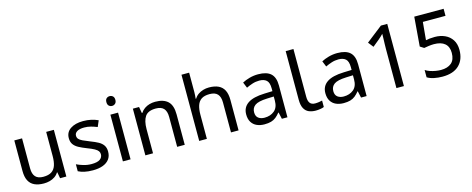

<svg xmlns="http://www.w3.org/2000/svg" viewBox="-36 -1440 5235 2129"><g transform="rotate(-15 2581.5 -375.0)"><path d="M533 -536V0H461L448 -71H444Q427 -43 400 -25Q373 -7 341 1.5Q309 10 274 10Q210 10 166.5 -10.5Q123 -31 101 -74Q79 -117 79 -185V-536H168V-191Q168 -127 197 -95Q226 -63 287 -63Q347 -63 381.5 -85.5Q416 -108 430.5 -151.5Q445 -195 445 -257V-536Z M1052 -148Q1052 -96 1026 -61Q1000 -26 952 -8Q904 10 838 10Q782 10 741.5 1Q701 -8 670 -24V-104Q702 -88 747.5 -74.5Q793 -61 840 -61Q907 -61 937 -82.5Q967 -104 967 -140Q967 -160 956 -176Q945 -192 916.5 -208Q888 -224 835 -244Q783 -264 746 -284Q709 -304 689 -332Q669 -360 669 -404Q669 -472 724.5 -509Q780 -546 870 -546Q919 -546 961.5 -536.5Q1004 -527 1041 -510L1011 -440Q977 -454 940 -464Q903 -474 864 -474Q810 -474 781.5 -456.5Q753 -439 753 -409Q753 -387 766 -371.5Q779 -356 809.5 -341.5Q840 -327 891 -307Q942 -288 978 -268Q1014 -248 1033 -219.5Q1052 -191 1052 -148Z M1270 -536V0H1182V-536ZM1227 -737Q1247 -737 1262.5 -723.5Q1278 -710 1278 -681Q1278 -653 1262.5 -639Q1247 -625 1227 -625Q1205 -625 1190 -639Q1175 -653 1175 -681Q1175 -710 1190 -723.5Q1205 -737 1227 -737Z M1698 -546Q1794 -546 1843 -499.5Q1892 -453 1892 -349V0H1805V-343Q1805 -408 1776 -440Q1747 -472 1685 -472Q1596 -472 1562 -422Q1528 -372 1528 -278V0H1440V-536H1511L1524 -463H1529Q1547 -491 1573.5 -509.5Q1600 -528 1632 -537Q1664 -546 1698 -546Z M2146 -537Q2146 -518 2144.5 -498Q2143 -478 2141 -462H2147Q2164 -490 2190 -508Q2216 -526 2248 -535.5Q2280 -545 2314 -545Q2379 -545 2422.5 -524.5Q2466 -504 2488 -461Q2510 -418 2510 -349V0H2423V-343Q2423 -408 2394 -440Q2365 -472 2303 -472Q2243 -472 2209 -449.5Q2175 -427 2160.5 -383.5Q2146 -340 2146 -277V0H2058V-760H2146Z M2879 -545Q2977 -545 3024 -502Q3071 -459 3071 -365V0H3007L2990 -76H2986Q2963 -47 2938.5 -27.5Q2914 -8 2882.5 1Q2851 10 2806 10Q2758 10 2719.5 -7Q2681 -24 2659 -59.5Q2637 -95 2637 -149Q2637 -229 2700 -272.5Q2763 -316 2894 -320L2985 -323V-355Q2985 -422 2956 -448Q2927 -474 2874 -474Q2832 -474 2794 -461.5Q2756 -449 2723 -433L2696 -499Q2731 -518 2779 -531.5Q2827 -545 2879 -545ZM2905 -259Q2805 -255 2766.5 -227Q2728 -199 2728 -148Q2728 -103 2755.5 -82Q2783 -61 2826 -61Q2894 -61 2939 -98.5Q2984 -136 2984 -214V-262Z M3395 10Q3351 10 3316.5 -4.5Q3282 -19 3262 -55.5Q3242 -92 3242 -157V-714H3331V-165Q3331 -117 3349.5 -93Q3368 -69 3408 -69Q3430 -69 3453.5 -72.5Q3477 -76 3490 -80V-6Q3476 1 3448.5 5.5Q3421 10 3395 10Z M3788 -545Q3886 -545 3933 -502Q3980 -459 3980 -365V0H3916L3899 -76H3895Q3872 -47 3847.5 -27.5Q3823 -8 3791.5 1Q3760 10 3715 10Q3667 10 3628.5 -7Q3590 -24 3568 -59.5Q3546 -95 3546 -149Q3546 -229 3609 -272.5Q3672 -316 3803 -320L3894 -323V-355Q3894 -422 3865 -448Q3836 -474 3783 -474Q3741 -474 3703 -461.5Q3665 -449 3632 -433L3605 -499Q3640 -518 3688 -531.5Q3736 -545 3788 -545ZM3814 -259Q3714 -255 3675.5 -227Q3637 -199 3637 -148Q3637 -103 3664.5 -82Q3692 -61 3735 -61Q3803 -61 3848 -98.5Q3893 -136 3893 -214V-262Z M4322 0V-446Q4322 -474 4323 -506.5Q4324 -539 4325 -569.5Q4326 -600 4326 -622Q4310 -605 4298.5 -594.5Q4287 -584 4267 -567L4195 -508L4148 -568L4335 -714H4408V0Z M4850 10Q4800 10 4754 0.5Q4708 -9 4676 -29V-113Q4698 -98 4728.5 -87.5Q4759 -77 4792 -71.5Q4825 -66 4852 -66Q4929 -66 4972.5 -103Q5016 -140 5016 -219Q5016 -290 4973 -326.5Q4930 -363 4848 -363Q4822 -363 4788.5 -358.5Q4755 -354 4735 -350L4691 -378L4718 -714H5055V-633H4795L4776 -428Q4792 -432 4819.5 -435Q4847 -438 4878 -438Q4943 -438 4994.5 -414.5Q5046 -391 5076.5 -344.5Q5107 -298 5107 -229Q5107 -117 5041 -53.5Q4975 10 4850 10Z"/></g></svg>

Font: usinhala15
Style: Book
Weight: 400
Designer: Jelle Bosma - Monotype Design Team
Foundry: Monotype Imaging Inc.
Version: Version 2.003